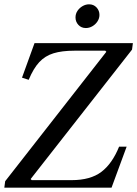

<svg xmlns="http://www.w3.org/2000/svg" viewBox="-30 -870 636 890"><path d="M-10 0 -6 -30 463 -630 458 -635H315Q257 -635 218 -623Q179 -611 152 -582Q125 -553 103 -500L72 -510L130 -670H586L582 -640L112 -40L117 -35H302Q389 -35 439.5 -73Q490 -111 522 -190H557L487 0ZM368 -740Q347 -740 333.5 -754.5Q320 -769 320 -789Q320 -806 329 -819.5Q338 -833 352.5 -841.5Q367 -850 383 -850Q404 -850 417.5 -835.5Q431 -821 431 -801Q431 -785 422 -771Q413 -757 398.5 -748.5Q384 -740 368 -740Z"/></svg>

Font: Brygada 1918
Style: Italic
Weight: 400
Italic angle: -8°
Designer: Mateusz Machalski | Borys Kosmynka | Przemek Hoffer
Foundry: NIEPODLEGLA 2018
Version: Version 3.006